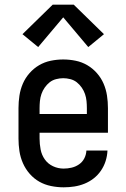

<svg xmlns="http://www.w3.org/2000/svg" viewBox="-20 -792 540 820"><path d="M252 8Q225 8 198 2.5Q171 -3 148 -16Q125 -29 107 -49.5Q89 -70 78 -95Q67 -120 63 -146.5Q59 -173 59 -200V-330Q59 -357 63 -383.5Q67 -410 77.5 -434.5Q88 -459 106 -479.5Q124 -500 147 -513.5Q170 -527 196.5 -532.5Q223 -538 250 -538Q277 -538 303.5 -532.5Q330 -527 353 -513.5Q376 -500 394 -479.5Q412 -459 422.5 -434.5Q433 -410 437 -383.5Q441 -357 441 -330V-225H149V-200Q149 -177 153.5 -153.5Q158 -130 171.5 -111Q185 -92 206.5 -82Q228 -72 252 -72Q269 -72 286 -76Q303 -80 317.5 -90Q332 -100 340 -115.5Q348 -131 349 -149H439Q438 -126 431 -104Q424 -82 411 -63Q398 -44 380 -30Q362 -16 341 -7.5Q320 1 297.5 4.5Q275 8 252 8ZM149 -305H351V-330Q351 -345 349.5 -360.5Q348 -376 343 -390.5Q338 -405 329 -418Q320 -431 308 -440.5Q296 -450 280.5 -454Q265 -458 250 -458Q235 -458 219.5 -454Q204 -450 192 -440.5Q180 -431 171 -418Q162 -405 157 -390.5Q152 -376 150.5 -360.5Q149 -345 149 -330ZM143 -591 76 -646 205 -772H295L424 -646L357 -591L250 -718Z"/></svg>

Font: Iosevka Slab Medium
Style: Regular
Weight: 500
Monospace: yes
Designer: Belleve Invis
Foundry: Belleve Invis
Version: Version 11.1.1; ttfautohint (v1.8.3)